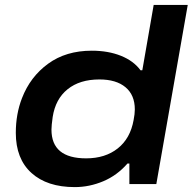

<svg xmlns="http://www.w3.org/2000/svg" viewBox="-20 -744 779 776"><path d="M282.2 12.2Q170.4 12.2 107.2 -44.9Q43.9 -102.1 43.9 -207Q43.9 -283.2 68.8 -347.2Q102.1 -433.6 174.3 -486.3Q246.6 -539.1 351.1 -539.1Q417 -539.1 468.5 -518.6Q520 -498 547.9 -460H555.2L601.1 -724.1H738.8L611.8 0H502.9V-83H495.1Q453.6 -35.2 397.5 -11.5Q341.3 12.2 282.2 12.2ZM328.1 -104Q405.3 -104 456.1 -144.3Q506.8 -184.6 520 -258.8Q524.9 -283.7 524.9 -301.8Q524.9 -359.9 487.3 -391.4Q449.7 -422.9 381.8 -422.9Q302.2 -422.9 253.2 -383.3Q204.1 -343.8 192.9 -271Q188 -236.3 188 -220.2Q188 -104 328.1 -104Z"/></svg>

Font: Archivo Expanded SemiBold
Style: Italic
Weight: 600
Width: 7
Italic angle: -10°
Designer: Hector Gatti
Foundry: Omnibus-Type
Version: Version 2.001